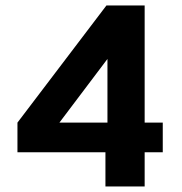

<svg xmlns="http://www.w3.org/2000/svg" viewBox="-20 -689 666 704"><path d="M510.4 -669H370.3L44 -239.4V-130.6H366.6V-5.3H510.4V-130.6H576.8V-239.4H510.4ZM374 -472.9V-239.5H197.9Z"/></svg>

Font: Diatome Awesome Bold
Style: Regular
Weight: 400
Designer: 15.100.17
Foundry: 15.100.17
Version: Version 1.010;Fontself Maker 3.5.8